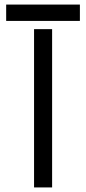

<svg xmlns="http://www.w3.org/2000/svg" viewBox="-20 -820 376 840"><path d="M7 -728.5V-800H329.5V-728.5ZM129 0V-692.5H208V0Z"/></svg>

Font: Big Shoulders Stencil Text
Style: Regular
Weight: 400
Designer: Patric King
Foundry: XO Type Co
Version: Version 1.000